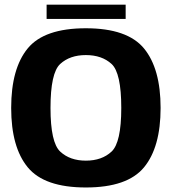

<svg xmlns="http://www.w3.org/2000/svg" viewBox="-20 -803 746 828"><path d="M350.2 5.5Q529.4 5.5 601 -81.3Q672.6 -168.1 672.6 -337.5Q672.6 -507.1 601 -594.1Q529.4 -681.1 350.2 -681.1Q170.9 -681.1 99.6 -594.4Q28.2 -507.6 28.2 -337.5Q28.2 -168.1 99.8 -81.3Q171.4 5.5 350.2 5.5ZM350.2 -110.2Q281.6 -110.2 239.7 -149.3Q197.8 -188.3 197.8 -337.5Q197.8 -488.8 239.7 -527.2Q281.6 -565.5 350.2 -565.5Q419.2 -565.5 461.1 -527.2Q503 -488.8 503 -337.5Q503 -188.3 461.1 -149.3Q419.2 -110.2 350.2 -110.2ZM181 -721.3H521.9V-782.9H181Z"/></svg>

Font: Anybody Thin
Style: Regular
Weight: 100
Designer: Tyler Finck
Foundry: Etcetera Type Company
Version: Version 1.114;gftools[0.9.25]